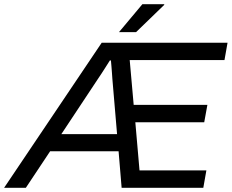

<svg xmlns="http://www.w3.org/2000/svg" viewBox="-63 -888 1097 908"><path d="M-43.5 0 418 -686H1013.1L998.6 -603.9H550.4L569.2 -392.2H917.8L902.8 -309.7H577L596.8 -82.1H913L898.5 0H512.2L497.8 -172.7H174.1L59.3 0ZM227.1 -253.7H490.6L468.4 -515Q467.9 -527.1 466.5 -542.5Q465 -557.9 464.1 -573.7Q463.1 -589.5 461.6 -602.1H456.6Q448.4 -588.6 437.9 -572.6Q427.3 -556.5 417.7 -541.1Q408.1 -525.7 400.3 -515ZM499.7 -736 610.2 -868H713.7V-865L580.4 -736Z"/></svg>

Font: Archivo Variable SemiBold
Style: Italic
Weight: 600
Italic angle: -10°
Designer: Hector Gatti
Foundry: Omnibus-Type
Version: Version 2.001